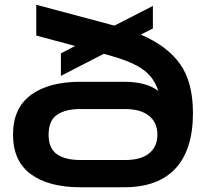

<svg xmlns="http://www.w3.org/2000/svg" viewBox="-20 -785 869 810"><path d="M319 5Q186 5 110.5 -50Q35 -105 35 -217Q35 -329 110.5 -384.5Q186 -440 319 -440H504Q598 -440 648 -401Q635 -442 608.5 -470Q582 -498 536 -518.5Q490 -539 418 -558L237 -465V-560L297 -591L133 -635V-765L447 -681Q455 -679 463 -677L625 -760V-665L574 -639Q686 -591 740 -514.5Q794 -438 794 -308Q794 -154 720.5 -74.5Q647 5 504 5ZM319 -110H510Q574 -110 609 -138Q644 -166 644 -217Q644 -268 608.5 -296.5Q573 -325 508 -325H319Q256 -325 220.5 -300.5Q185 -276 185 -217Q185 -159 220 -134.5Q255 -110 319 -110Z"/></svg>

Font: Zen Dots
Style: Regular
Weight: 400
Designer: Yoshimichi Ohira
Foundry: A-1 Corp ZenFonts
Version: Version 1.000; ttfautohint (v1.8.3)